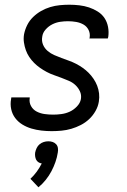

<svg xmlns="http://www.w3.org/2000/svg" viewBox="-20 -548 540 814"><path d="M199 8Q177 8 155.5 5.5Q134 3 113.5 -3Q93 -9 75 -20Q57 -31 44.5 -47.5Q32 -64 27.5 -85Q23 -106 27 -128L28 -135H106V-132Q103 -114 111.5 -98.5Q120 -83 135.5 -75Q151 -67 169 -64.5Q187 -62 206 -62Q223 -62 241 -64.5Q259 -67 275.5 -74.5Q292 -82 306 -96.5Q320 -111 323 -128Q326 -146 318.5 -161.5Q311 -177 299 -188Q287 -199 271.5 -205.5Q256 -212 240.5 -218Q225 -224 209 -229.5Q193 -235 178 -243Q163 -251 149.5 -260.5Q136 -270 124.5 -281.5Q113 -293 104 -306.5Q95 -320 89.5 -335.5Q84 -351 81.5 -368Q79 -385 82 -403Q86 -423 95.5 -442Q105 -461 120.5 -476Q136 -491 154.5 -501.5Q173 -512 193 -518Q213 -524 233.5 -526Q254 -528 274 -528Q295 -528 316.5 -525.5Q338 -523 357.5 -516.5Q377 -510 394.5 -499Q412 -488 423 -471.5Q434 -455 438 -434Q442 -413 439 -392L437 -385H359L360 -388Q363 -406 355.5 -421Q348 -436 334 -444Q320 -452 303 -455Q286 -458 268 -458Q252 -458 235 -455.5Q218 -453 202 -445Q186 -437 173.5 -423Q161 -409 159 -392Q156 -374 162.5 -358.5Q169 -343 182 -332Q195 -321 210 -314.5Q225 -308 241 -302Q257 -296 272.5 -290.5Q288 -285 302.5 -277.5Q317 -270 330.5 -260.5Q344 -251 355.5 -239.5Q367 -228 376.5 -214Q386 -200 392 -184.5Q398 -169 400 -152Q402 -135 399 -117Q396 -97 385 -77.5Q374 -58 358 -43Q342 -28 322.5 -18Q303 -8 282.5 -2Q262 4 241 6Q220 8 199 8ZM143 246 109 210Q124 196 136 179.5Q148 163 157 145Q149 144 142.5 139.5Q136 135 133 128.5Q130 122 129 114.5Q128 107 129 99Q131 89 135.5 79.5Q140 70 148 63.5Q156 57 165.5 54Q175 51 185 51Q195 51 203.5 54Q212 57 218 63.5Q224 70 225.5 79.5Q227 89 225 99Q222 119 215 139Q208 159 198 178Q188 197 174 214.5Q160 232 143 246Z"/></svg>

Font: Iosevka Fixed
Style: Italic
Weight: 400
Italic angle: -9°
Monospace: yes
Designer: Belleve Invis
Foundry: Belleve Invis
Version: Version 33.2.4